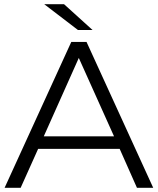

<svg xmlns="http://www.w3.org/2000/svg" viewBox="-20 -901 757 921"><path d="M358 -623 527 -247H190ZM637 0H715L395 -700H322L2 0H79L163 -187H554ZM424 -757 287 -881H192L354 -757Z"/></svg>

Font: Montserrat Z
Style: Regular
Weight: 400
Designer: Julieta Ulanovsky
Foundry: Julieta Ulanovsky
Version: Version 8.000